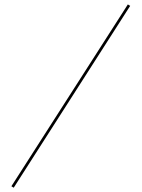

<svg xmlns="http://www.w3.org/2000/svg" viewBox="-20 -792 640 868"><path d="M568.5 -765.5 558 -772 31.5 50 42 56.5Z"/></svg>

Font: ZnikomitNo24
Style: Regular
Weight: 500
Designer: gluk
Foundry: gluk
Version: Version 0.55